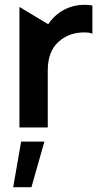

<svg xmlns="http://www.w3.org/2000/svg" viewBox="-20 -531 407 800"><path d="M333 -511Q286 -511 246.5 -490Q207 -469 181 -430L61 -502V0H179V-237Q179 -316 223 -356Q267 -396 330 -396Q340 -396 349 -395Q358 -394 365 -390V-508Q350 -511 333 -511ZM165 59H68L35 249H111Z"/></svg>

Font: Geom Medium
Style: Bold
Weight: 500
Version: Version 1.102